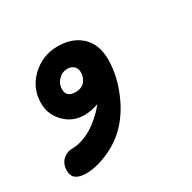

<svg xmlns="http://www.w3.org/2000/svg" viewBox="-97 -274 489 489"><g transform="rotate(-30 147.5 -29.5)"><path d="M221 -95Q221 -50 201.5 -2.5Q182 45 150 76Q125 100 91 114.5Q57 129 28 129Q-12 129 -12 99Q-12 79 0 67.5Q12 56 31 56Q47 56 66.5 48Q86 40 100 29Q125 10 140 -10Q119 -2 98 -2Q64 -2 40.5 -26Q17 -50 17 -83Q17 -127 49 -157.5Q81 -188 126 -188Q169 -188 195 -163.5Q221 -139 221 -95ZM144 -95Q146 -109 139 -117.5Q132 -126 119 -126Q103 -126 92 -114.5Q81 -103 81 -87Q81 -64 108 -64Q138 -64 144 -95Z"/></g></svg>

Font: Mali
Style: Bold Italic
Weight: 700
Italic angle: -10°
Version: Version 1.000; ttfautohint (v1.6)